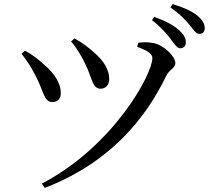

<svg xmlns="http://www.w3.org/2000/svg" viewBox="-20 -864 1040 935"><path d="M811 -674C830 -649 842 -629 857 -629C874 -629 885 -640 885 -658C885 -678 876 -695 852 -717C825 -742 784 -763 731 -782L720 -766C764 -732 791 -700 811 -674ZM902 -744C923 -719 933 -699 951 -699C967 -699 977 -709 977 -727C977 -748 966 -767 940 -789C915 -809 874 -828 821 -844L810 -828C858 -794 881 -769 902 -744ZM326 -662C354 -630 378 -589 395 -553C428 -488 429 -432 469 -432C492 -432 512 -447 512 -479C512 -526 483 -569 442 -605C411 -633 382 -655 343 -677ZM85 -602C110 -571 134 -534 156 -490C193 -418 194 -367 235 -367C264 -367 277 -387 276 -413C276 -454 249 -504 195 -549C173 -570 136 -600 101 -617ZM198 51C515 -71 690 -287 790 -496C806 -527 834 -532 834 -557C834 -591 773 -648 724 -655C700 -659 673 -659 654 -656L648 -636C701 -617 722 -601 722 -581C722 -503 534 -153 184 30Z"/></svg>

Font: Noto Serif TC Medium
Style: Regular
Weight: 500
Designer: Ryoko NISHIZUKA 西塚涼子 (kana & ideographs); Frank Grießhammer (Latin, Greek & Cyrillic); Wenlong ZHANG 张文龙 (bopomofo); San
Foundry: Adobe
Version: Version 2.001;hotconv 1.1.0;makeotfexe 2.6.0